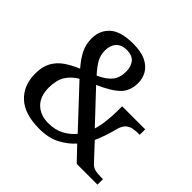

<svg xmlns="http://www.w3.org/2000/svg" viewBox="-177 -913 1112 1112"><g transform="rotate(45 379.0 -357.0)"><path d="M281 10Q160 10 99 -47Q38 -104 38 -200Q38 -257 59 -295Q80 -333 117 -358.5Q154 -384 202 -404Q163 -449 144 -488Q125 -527 125 -574Q125 -642 171 -683Q217 -724 318 -724Q383 -724 422.5 -704.5Q462 -685 480.5 -653Q499 -621 499 -582Q499 -519 460.5 -480Q422 -441 334 -403L507 -219Q519 -259 523.5 -302.5Q528 -346 528 -382V-422H717V-377H706Q684 -377 663 -373Q642 -369 626 -355Q610 -341 601 -311Q593 -279 581.5 -243.5Q570 -208 554 -172L648 -71Q663 -55 683 -50Q703 -45 739 -45H748V0H578L497 -85Q461 -45 409 -17.5Q357 10 281 10ZM298 -443Q353 -468 378 -499Q403 -530 403 -581Q403 -620 383 -646Q363 -672 316 -672Q274 -672 251.5 -647Q229 -622 229 -580Q229 -543 245.5 -513Q262 -483 298 -443ZM295 -50Q351 -50 391.5 -72Q432 -94 459 -127L241 -360Q198 -335 174.5 -297Q151 -259 151 -198Q151 -126 190.5 -88Q230 -50 295 -50Z"/></g></svg>

Font: Noto Serif Sinhala Medium
Style: Regular
Weight: 500
Designer: Jelle Bosma - Monotype Design Team
Foundry: Monotype Imaging Inc.
Version: Version 2.007; ttfautohint (v1.8.4.7-5d5b)